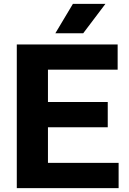

<svg xmlns="http://www.w3.org/2000/svg" viewBox="-20 -969 667 989"><path d="M66.5 0V-740H586V-610H227V-443.5H535V-313.5H227V-130H591V0ZM265 -797.5 355.5 -949H523L408.5 -797.5Z"/></svg>

Font: Encode Sans
Style: Bold
Weight: 700
Designer: Multiple Designers
Foundry: Impallari Type
Version: Version 3.002; ttfautohint (v1.8.3) -l 8 -r 50 -G 200 -x 14 